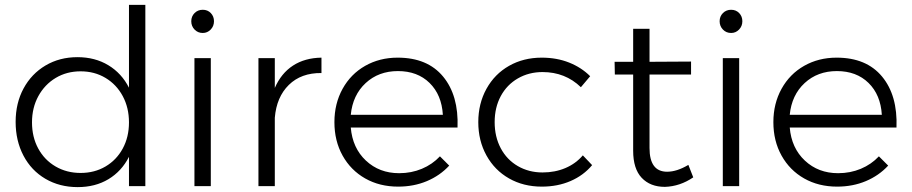

<svg xmlns="http://www.w3.org/2000/svg" viewBox="-20 -762 3732 786"><path d="M575 -742V0H508V-120Q478 -61 424 -28.5Q370 4 298 4Q224 4 166 -30Q108 -64 76 -125Q44 -186 44 -263Q44 -340 76.5 -400Q109 -460 166.5 -494Q224 -528 297 -528Q369 -528 423.5 -495Q478 -462 508 -403V-742ZM508 -261Q508 -321 482.5 -368.5Q457 -416 412 -443Q367 -470 310 -470Q253 -470 208 -443Q163 -416 137 -368.5Q111 -321 111 -261Q111 -201 136.5 -154Q162 -107 207.5 -80.5Q253 -54 310 -54Q367 -54 412 -80.5Q457 -107 482.5 -154Q508 -201 508 -261Z M856 -675Q856 -655 842.5 -641Q829 -627 810 -627Q790 -627 776.5 -641Q763 -655 763 -675Q763 -695 776.5 -708.5Q790 -722 810 -722Q830 -722 843 -708.5Q856 -695 856 -675ZM776 -524H843V0H776Z M1296 -526V-463Q1213 -464 1162.5 -414.5Q1112 -365 1105 -280V0H1038V-524H1105V-402Q1131 -462 1179.5 -493.5Q1228 -525 1296 -526Z M1853 -240H1416Q1423 -156 1478 -104.5Q1533 -53 1614 -53Q1664 -53 1707 -71Q1750 -89 1781 -122L1819 -84Q1781 -43 1727.5 -20.5Q1674 2 1610 2Q1534 2 1475 -31.5Q1416 -65 1382.5 -125Q1349 -185 1349 -262Q1349 -338 1382.5 -398.5Q1416 -459 1475 -492.5Q1534 -526 1608 -526Q1730 -526 1794 -448.5Q1858 -371 1853 -240ZM1793 -292Q1788 -374 1738.5 -422.5Q1689 -471 1609 -471Q1530 -471 1477 -422Q1424 -373 1416 -292Z M2201 -467Q2145 -467 2100 -441Q2055 -415 2030 -368.5Q2005 -322 2005 -262Q2005 -202 2030 -155Q2055 -108 2100 -82Q2145 -56 2201 -56Q2252 -56 2294.5 -74Q2337 -92 2366 -126L2404 -86Q2369 -44 2316 -21Q2263 2 2198 2Q2123 2 2064 -31.5Q2005 -65 1971.5 -125.5Q1938 -186 1938 -262Q1938 -338 1971.5 -398.5Q2005 -459 2064 -492.5Q2123 -526 2198 -526Q2259 -526 2309.5 -506Q2360 -486 2396 -450L2358 -405Q2294 -467 2201 -467Z M2818 -36Q2764 1 2702 3Q2642 3 2607 -34Q2572 -71 2572 -145V-457H2497L2496 -509H2572V-644H2639V-509L2809 -510V-457H2639V-156Q2639 -59 2711 -59Q2751 -59 2798 -87Z M3019 -675Q3019 -655 3005.5 -641Q2992 -627 2973 -627Q2953 -627 2939.5 -641Q2926 -655 2926 -675Q2926 -695 2939.5 -708.5Q2953 -722 2973 -722Q2993 -722 3006 -708.5Q3019 -695 3019 -675ZM2939 -524H3006V0H2939Z M3650 -240H3213Q3220 -156 3275 -104.5Q3330 -53 3411 -53Q3461 -53 3504 -71Q3547 -89 3578 -122L3616 -84Q3578 -43 3524.5 -20.5Q3471 2 3407 2Q3331 2 3272 -31.5Q3213 -65 3179.5 -125Q3146 -185 3146 -262Q3146 -338 3179.5 -398.5Q3213 -459 3272 -492.5Q3331 -526 3405 -526Q3527 -526 3591 -448.5Q3655 -371 3650 -240ZM3590 -292Q3585 -374 3535.5 -422.5Q3486 -471 3406 -471Q3327 -471 3274 -422Q3221 -373 3213 -292Z"/></svg>

Font: TypoPRO Montserrat
Style: Regular
Weight: 300
Designer: Julieta Ulanovsky
Foundry: Julieta Ulanovsky
Version: Version 6.001